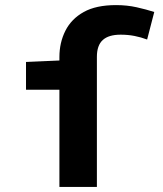

<svg xmlns="http://www.w3.org/2000/svg" viewBox="-20 -733 640 753"><path d="M213 0V-509Q213 -566 236.5 -612.5Q260 -659 308.5 -686Q357 -713 435 -713Q478 -713 516 -704.5Q554 -696 585 -686L557 -578Q533 -587 507.5 -592Q482 -597 453 -597Q406 -597 383 -576Q360 -555 360 -510V0ZM82 -381V-490L218 -496H307V-381Z"/></svg>

Font: Source Code Pro ExtraLight
Style: Bold
Weight: 700
Monospace: yes
Version: Version 1.018;hotconv 1.0.116;makeotfexe 2.5.65601